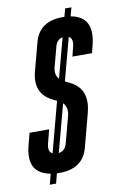

<svg xmlns="http://www.w3.org/2000/svg" viewBox="-142 -853 610 966"><g transform="rotate(-10 163.5 -370.0)"><path d="M282 -756Q401 -735 366 -595L356 -555H256L268 -604Q278 -644 255 -656L197 -439L232 -421Q312 -374 283 -263L238 -93Q211 10 92 10H77L64 60H32L46 6Q-75 -15 -39 -154L-23 -215H77L59 -145Q49 -105 73 -93L141 -349L114 -363Q30 -408 57 -513L95 -656Q122 -759 240 -759H251L262 -800H294ZM158 -517Q149 -481 170 -457L224 -659Q194 -654 185 -618ZM182 -263Q194 -305 169 -332L104 -89Q138 -94 147 -131Z"/></g></svg>

Font: Air America
Style: Regular
Weight: 400
Designer: William G. Sherman
Foundry: Aaron Bell – Saja Typeworks
Version: Version 1.100;PS 001.100;hotconv 1.0.88;makeotf.lib2.5.64775